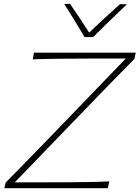

<svg xmlns="http://www.w3.org/2000/svg" viewBox="-20 -990 734 1010"><path d="M3 0 10 -30Q47.5 -67.5 95.5 -116.8Q143.5 -166 193 -217Q242.5 -268 284 -311L641.5 -682H459Q390 -682 312.8 -681.2Q235.5 -680.5 152 -678L159 -713H694L687 -680Q623.5 -615.5 559.8 -550.5Q496 -485.5 433.5 -420L58 -31H225Q274 -31 334 -31.2Q394 -31.5 452.2 -32.5Q510.5 -33.5 555 -36L547 0ZM425 -795Q400.5 -837 373 -881.2Q345.5 -925.5 318 -969L348 -970Q374 -932 399.2 -894.8Q424.5 -857.5 449 -818.5Q489 -857 528.8 -893.5Q568.5 -930 611 -968H648Q602.5 -924.5 558.2 -882Q514 -839.5 470 -795Z"/></svg>

Font: Commissioner Flair Thin
Style: Italic
Weight: 100
Italic angle: -12°
Designer: Kostas Bartsokas
Foundry: Kostas Bartsokas
Version: Version 1.000; ttfautohint (v1.8.3)